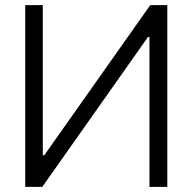

<svg xmlns="http://www.w3.org/2000/svg" viewBox="-20 -727 749 747"><path d="M146.5 -707V-123H152.3L564.5 -707H630.9V0H561.5V-583H555.7L144.5 0H78.1V-707Z"/></svg>

Font: Pretendard Light
Style: Regular
Weight: 300
Designer: Base glyphs from Inter by Rasmus Andersson; Hangeul glyphs from Noto Sans CJK(Source Han Sans) by Jang Soo-young and Kan
Foundry: Kil Hyung-jin
Version: Version 1.309